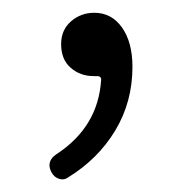

<svg xmlns="http://www.w3.org/2000/svg" viewBox="-20 -115 290 305"><path d="M87.9 167Q84 169.9 79.1 169.9Q76.2 169.9 73.2 168.9Q65.4 166 61.5 158.2Q58.6 152.3 58.6 147.5Q58.6 136.7 71.3 128.9Q135.7 85.9 140.6 12.7Q141.6 5.9 133.8 5.9Q131.8 5.9 128.9 5.9Q107.4 5.9 92.3 -7.3Q77.1 -20.5 77.1 -44.9Q77.1 -67.4 92.8 -81.1Q108.4 -94.7 129.9 -94.7Q157.2 -94.7 173.8 -71.3Q190.4 -47.9 190.4 -8.8Q190.4 46.9 163.1 92.3Q135.7 137.7 87.9 167Z"/></svg>

Font: Gen Jyuu Gothic Light
Style: Regular
Weight: 200
Designer: [Source Han Sans]
Ryoko NISHIZUKA  (kana & ideographs); Paul D. Hunt (Latin, Greek & Cyrillic); Wenlong ZHANG  (bopomofo
Version: Version 1.002.20150607